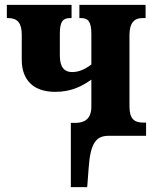

<svg xmlns="http://www.w3.org/2000/svg" viewBox="-20 -556 654 786"><path d="M270 210H337L343 131C350 31 373 0 424 0H578V-54H569C530 -54 510 -68 510 -121V-412C510 -465 532 -482 563 -482H576V-536H305V-482H311C339 -482 354 -470 354 -417V-292C326 -271 302 -261 275 -261C245 -261 225 -279 225 -328V-419C225 -470 239 -482 268 -482H273V-536H8V-482H14C52 -482 69 -461 69 -414V-312C69 -228 117 -180 206 -180C275 -180 318 -205 354 -230V-119C354 -68 324 -53 290 -53H270Z"/></svg>

Font: Noto Serif Condensed ExtraBold
Style: Regular
Weight: 800
Width: 3
Designer: Monotype Design Team
Foundry: Monotype Imaging Inc.
Version: Version 2.013